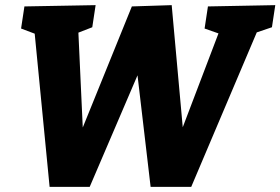

<svg xmlns="http://www.w3.org/2000/svg" viewBox="-20 -727 1091 747"><path d="M789 -702 1051 -707 1038 -621 979 -601 724 0H566L515 -434L329 0H173L115 -596L62 -616L75 -702L352 -707L339 -621L285 -600L302 -231L493 -702L648 -707L691 -232L830 -597L776 -616Z"/></svg>

Font: Bitter ExtraBold
Style: Italic
Weight: 800
Italic angle: -9°
Designer: Sol Matas, and Bitter project Authors
Foundry: Sol Matas
Version: Version 2.001